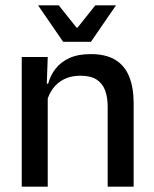

<svg xmlns="http://www.w3.org/2000/svg" viewBox="-20 -704 580 724"><path d="M386 0V-302Q386 -337.5 376.2 -363.5Q366.5 -389.5 344.2 -404Q322 -418.5 283.5 -418.5Q248 -418.5 222 -405.5Q196 -392.5 179.8 -370.5Q163.5 -348.5 156.5 -320.5L140.5 -388.5H161.5Q170 -419.5 189.5 -444.8Q209 -470 241.5 -485Q274 -500 322 -500Q379.5 -500 415 -478.2Q450.5 -456.5 467.2 -415Q484 -373.5 484 -313V0ZM62 0V-489H160L156 -374.5L160 -368.5V0ZM218 -546.5 124.5 -682.5V-684H201.5L268.5 -600H272.5L339.5 -684H416.5V-682.5L323 -546.5Z"/></svg>

Font: Anek Latin Medium Medium
Style: Regular
Weight: 500
Version: Version 1.003